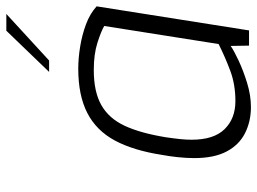

<svg xmlns="http://www.w3.org/2000/svg" viewBox="-123 -683 812 606"><g transform="rotate(-90 283.0 -380.0)"><path d="M248 6Q203 6 166 -12.5Q129 -31 108 -70.5Q87 -110 87 -173Q87 -198 90 -225.5Q93 -253 97 -274Q111 -365 142.5 -423.5Q174 -482 229.5 -510.5Q285 -539 369 -539Q402 -539 439 -533Q476 -527 509.5 -514.5Q543 -502 566 -481L490 0H442L441 -58Q427 -48 395 -33Q363 -18 324 -6Q285 6 248 6ZM267 -43Q319 -43 362 -59Q405 -75 447 -96L504 -457Q487 -467 451 -478.5Q415 -490 365 -490Q296 -490 254 -466Q212 -442 189 -392.5Q166 -343 153 -264Q149 -237 147 -217.5Q145 -198 145 -181Q145 -111 178.5 -77Q212 -43 267 -43ZM359 -631 489 -766H542L395 -631Z"/></g></svg>

Font: Exo Thin Light
Style: Italic
Weight: 300
Italic angle: -9°
Version: Version 2.000